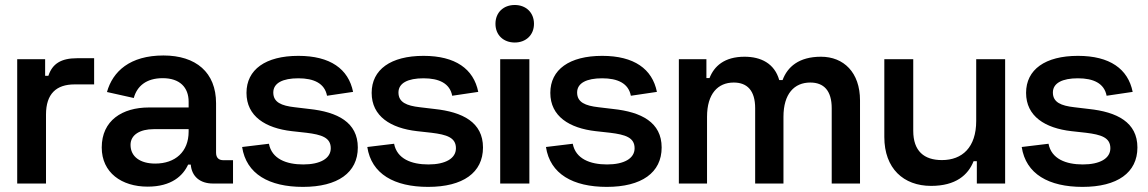

<svg xmlns="http://www.w3.org/2000/svg" viewBox="-20 -736 4602 770"><path d="M49 0H164.5V-276.5C164.5 -360 206 -397.5 279 -397.5H357.5V-502.5H289C225 -502.5 190 -480.5 174 -432H161V-498.5H49Z M734.5 -76H745C749 -27.5 783 0 834 0H914.5V-93.5H876C857 -93.5 846.5 -103.5 846.5 -124V-322C846.5 -445.5 766 -513.5 635.5 -513.5C501 -513.5 432 -449.5 409 -367L516.5 -343C529.5 -390.5 566.5 -422.5 632.5 -422.5C700.5 -422.5 736.5 -386 736.5 -328V-305H577.5C470.5 -305 388 -253 388 -144.5C388 -43.5 468 12.5 572 12.5C668.5 12.5 714 -31.5 734.5 -76ZM602.5 -80C542.5 -80 503.5 -107.5 503.5 -155C503.5 -196 542.5 -218 596 -218H736.5V-208C736.5 -127.5 683 -80 602.5 -80Z M1195 13.5C1334.5 13.5 1415 -43.5 1415 -144.5C1415 -245.5 1333.5 -287 1220 -299L1161.5 -306C1109 -312 1076 -325.5 1076 -365C1076 -403 1114 -422 1176.5 -422C1238.5 -422 1282 -402 1291.5 -352L1396 -367.5C1377.5 -459.5 1304.5 -512 1176.5 -512C1045 -512 968.5 -457 968.5 -363.5C968.5 -269.5 1045 -222 1150.5 -210L1209 -203.5C1269.5 -196 1306.5 -184.5 1306.5 -141.5C1306.5 -100.5 1264.5 -76.5 1196 -76.5C1128 -76.5 1070 -99 1058.5 -159.5L951 -146.5C967.5 -38 1059.5 13.5 1195 13.5Z M1697 13.5C1836.5 13.5 1917 -43.5 1917 -144.5C1917 -245.5 1835.5 -287 1722 -299L1663.5 -306C1611 -312 1578 -325.5 1578 -365C1578 -403 1616 -422 1678.5 -422C1740.5 -422 1784 -402 1793.5 -352L1898 -367.5C1879.5 -459.5 1806.5 -512 1678.5 -512C1547 -512 1470.5 -457 1470.5 -363.5C1470.5 -269.5 1547 -222 1652.5 -210L1711 -203.5C1771.5 -196 1808.5 -184.5 1808.5 -141.5C1808.5 -100.5 1766.5 -76.5 1698 -76.5C1630 -76.5 1572 -99 1560.5 -159.5L1453 -146.5C1469.5 -38 1561.5 13.5 1697 13.5Z M1986 0H2103V-498.5H1986ZM2044.5 -565.5C2089 -565.5 2121.5 -595.5 2121.5 -640.5C2121.5 -686 2089 -716 2044.5 -716C1999 -716 1967 -686 1967 -640.5C1967 -595.5 1999 -565.5 2044.5 -565.5Z M2413.5 13.5C2553 13.5 2633.5 -43.5 2633.5 -144.5C2633.5 -245.5 2552 -287 2438.5 -299L2380 -306C2327.5 -312 2294.5 -325.5 2294.5 -365C2294.5 -403 2332.5 -422 2395 -422C2457 -422 2500.5 -402 2510 -352L2614.5 -367.5C2596 -459.5 2523 -512 2395 -512C2263.5 -512 2187 -457 2187 -363.5C2187 -269.5 2263.5 -222 2369 -210L2427.5 -203.5C2488 -196 2525 -184.5 2525 -141.5C2525 -100.5 2483 -76.5 2414.5 -76.5C2346.5 -76.5 2288.5 -99 2277 -159.5L2169.5 -146.5C2186 -38 2278 13.5 2413.5 13.5Z M2702.5 0H2815.5V-267.5C2815.5 -360 2859 -405 2922.5 -405C2976.5 -405 3008.5 -373 3008.5 -302V0H3122V-267.5C3122 -360 3165.5 -405 3229.5 -405C3283.5 -405 3315.5 -373 3315.5 -302V0H3429V-333.5C3429 -445.5 3363.5 -508.5 3272.5 -508.5C3183.5 -508.5 3138 -467.5 3118.5 -415H3105C3086 -482 3031 -508.5 2966 -508.5C2885 -508.5 2844 -470.5 2825.5 -423H2813V-498.5H2702.5Z M4011 -498.5H3895V-251C3895 -145 3839 -94 3757.5 -94C3686 -94 3642.5 -130 3642.5 -211.5V-498.5H3526.5V-186.5C3526.5 -60.5 3603.5 9.5 3714 9.5C3813 9.5 3862.5 -34 3884.5 -89.5H3897.5V0H4011Z M4321.5 13.5C4461 13.5 4541.5 -43.5 4541.5 -144.5C4541.5 -245.5 4460 -287 4346.5 -299L4288 -306C4235.5 -312 4202.5 -325.5 4202.5 -365C4202.5 -403 4240.5 -422 4303 -422C4365 -422 4408.5 -402 4418 -352L4522.5 -367.5C4504 -459.5 4431 -512 4303 -512C4171.5 -512 4095 -457 4095 -363.5C4095 -269.5 4171.5 -222 4277 -210L4335.5 -203.5C4396 -196 4433 -184.5 4433 -141.5C4433 -100.5 4391 -76.5 4322.5 -76.5C4254.5 -76.5 4196.5 -99 4185 -159.5L4077.5 -146.5C4094 -38 4186 13.5 4321.5 13.5Z"/></svg>

Font: MCL Standard Medium
Style: Regular
Weight: 500
Designer: Květoslav Bartoš
Foundry: Florian Karsten
Version: Version 1.001;Glyphs 3.2.3 (3260)